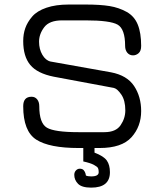

<svg xmlns="http://www.w3.org/2000/svg" viewBox="-20 -649 700 852"><path d="M418 115.2Q418 103.5 415 97.2Q412.1 90.8 396.5 82.5Q380.9 74.2 349.6 67.4V7.8H328.1Q199.2 7.8 141.1 -29.3Q83 -66.4 83 -177.7Q83 -219.7 120.1 -219.7Q135.7 -219.7 145 -208Q154.3 -196.3 154.3 -177.7Q154.3 -102.5 188 -82.5Q221.7 -62.5 328.1 -62.5H443.4Q494.1 -62.5 515.1 -93.3Q536.1 -124 536.1 -159.2Q536.1 -203.1 518.6 -229Q501 -254.9 485.4 -258.8L218.8 -308.6Q145.5 -323.2 114.3 -360.8Q83 -398.4 83 -466.8Q83 -498 92.3 -524.4Q101.6 -550.8 123 -575.7Q144.5 -600.6 186 -614.7Q227.5 -628.9 285.2 -628.9H359.4Q424.8 -628.9 466.3 -622.1Q507.8 -615.2 542 -596.2Q576.2 -577.1 591.3 -540Q606.4 -502.9 606.4 -445.3Q606.4 -422.9 595.2 -413.1Q584 -403.3 570.3 -403.3Q554.7 -403.3 544.9 -415Q535.2 -426.8 535.2 -445.3Q535.2 -520.5 502 -539.6Q468.8 -558.6 359.4 -558.6H255.9Q199.2 -558.6 176.3 -528.3Q153.3 -498 153.3 -463.9Q153.3 -430.7 168 -405.8Q182.6 -380.9 204.1 -376L472.7 -328.1Q543.9 -314.5 575.2 -267.1Q606.4 -219.7 606.4 -156.2Q606.4 -87.9 563.5 -40Q520.5 7.8 421.9 7.8H399.4V28.3Q440.4 43.9 454.1 63.5Q467.8 83 467.8 115.2Q467.8 183.6 384.8 183.6Q342.8 183.6 326.2 166.5Q309.6 149.4 309.6 127Q309.6 115.2 316.9 107.4Q324.2 99.6 334 99.6Q345.7 99.6 351.6 106.4Q357.4 113.3 359.4 121.1L361.3 129.9Q369.1 133.8 384.8 133.8Q418 133.8 418 115.2Z"/></svg>

Font: Jura
Style: DemiBold
Weight: 600
Version: Version 2.4